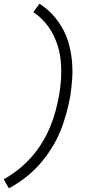

<svg xmlns="http://www.w3.org/2000/svg" viewBox="-24 -861 544 1042"><path d="M24 161 -4 112Q38 89 76.5 58Q115 27 147 -9Q179 -45 204.5 -87Q230 -129 248 -172Q266 -215 278 -260.5Q290 -306 298 -351Q305 -393 307.5 -436Q310 -479 306.5 -521.5Q303 -564 292 -603Q281 -642 262 -678Q243 -714 216.5 -743.5Q190 -773 157 -795L190 -841Q228 -817 259 -784Q290 -751 313 -711Q336 -671 348.5 -627Q361 -583 366 -535Q371 -487 368 -438.5Q365 -390 358 -342Q349 -293 335.5 -243.5Q322 -194 302.5 -147Q283 -100 254.5 -54.5Q226 -9 191 30.5Q156 70 113.5 103Q71 136 24 161Z"/></svg>

Font: Iosevka Slab Light
Style: Italic
Weight: 300
Italic angle: -9°
Monospace: yes
Designer: Belleve Invis
Foundry: Belleve Invis
Version: Version 11.1.1; ttfautohint (v1.8.3)